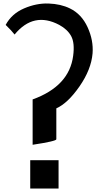

<svg xmlns="http://www.w3.org/2000/svg" viewBox="-20 -1100 560 1118"><path d="M170 -257V-388V-521Q383 -598 406 -775Q416 -850 394.5 -889.5Q373 -929 325 -955Q176 -1034 65 -899Q48 -921 13 -955Q48 -1020 120 -1051Q192 -1082 263 -1079.5Q334 -1077 387 -1051Q455 -1018 490 -941.5Q525 -865 519 -789Q511 -695 443 -597Q375 -499 308 -469V-289Q308 -278 170 -257ZM156 -2V-167H321V-2Z"/></svg>

Font: OpenDyslexic
Style: Regular
Weight: 400
Designer: Abbie Gonzalez
Version: Version 0.920;hotconv 1.0.109;makeotfexe 2.5.65596